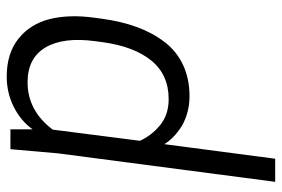

<svg xmlns="http://www.w3.org/2000/svg" viewBox="-156 -684 851 580"><g transform="rotate(90 270.0 -394.5)"><path d="M211.9 11.2Q141.6 11.2 97.2 -24.4Q52.7 -60.1 38.1 -118.9Q23.4 -177.7 34.2 -254.9L37.1 -276.9Q45.4 -336.4 62.7 -383.3Q80.1 -430.2 107.9 -466.3Q135.7 -502.4 177.2 -521.7Q218.8 -541 271 -541Q299.8 -541 325.2 -533.2Q350.6 -525.4 368.2 -513.2Q385.7 -501 397.5 -488.8Q409.2 -476.6 416 -464.8L460 -799.8H529.8L443.8 -144L431.2 0H371.1V-66.9Q345.7 -31.2 303.2 -10Q260.7 11.2 211.9 11.2ZM279.8 -478Q206.5 -478 163.8 -426Q121.1 -374 107.9 -278.8L105 -256.8Q91.8 -160.2 123.8 -106Q155.8 -51.8 229 -51.8Q314.9 -51.8 372.1 -127.9L405.8 -391.1Q390.1 -426.3 358.6 -452.1Q327.1 -478 279.8 -478Z"/></g></svg>

Font: Cooper Hewitt
Style: Book Italic
Weight: 706
Designer: Village Type and Design LLC
Foundry: Cooper Hewitt Smithsonian Design Museum
Version: 1.000